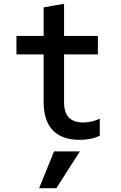

<svg xmlns="http://www.w3.org/2000/svg" viewBox="-20 -730 640 1016"><path d="M319 -189V-442H498V-540H319V-710L211 -691V-540H67V-442H211V-189C211 -59 276 10 401 10C441 10 479 3 508 -12V-102C479 -88 449 -82 421 -82C352 -82 319 -117 319 -189ZM403 71H266L187 266H278Z"/></svg>

Font: CommitMono
Style: 600Regular
Weight: 600
Monospace: yes
Designer: Eigil Nikolajsen
Foundry: Eigil Nikolajsen
Version: Version 1.143